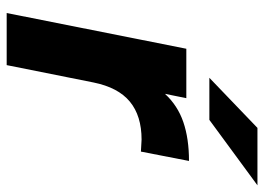

<svg xmlns="http://www.w3.org/2000/svg" viewBox="-128 -663 791 575"><g transform="rotate(90 267.5 -375.5)"><path d="M462 -546 434 -402Q406 -404 398 -404Q327 -404 284.5 -369Q242 -334 227 -260L175 0H19L126 -538H274L261 -474Q296 -512 345.5 -529Q395 -546 462 -546ZM363 -751H535L339 -607H213Z"/></g></svg>

Font: Idrija
Style: Bold Italic
Weight: 700
Italic angle: -11.3°
Designer: Julieta Ulanovsky
Foundry: Julieta Ulanovsky
Version: Version 7.200